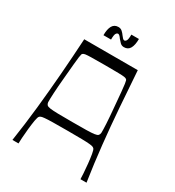

<svg xmlns="http://www.w3.org/2000/svg" viewBox="-202 -975 993 1092"><g transform="rotate(30 294.0 -429.0)"><path d="M50.6 0Q68.1 -114.9 80.4 -230.5Q92.6 -346.1 101.9 -463.4Q111.1 -580.6 118 -700H469.7Q477.4 -580.6 486.3 -463.4Q495.1 -346.1 507.4 -230.5Q519.7 -114.9 537.1 0H497.3Q497.3 -8.3 495.6 -37.5Q493.9 -66.7 490.4 -99Q487 -130.9 482.6 -157.4Q478.3 -183.9 471.9 -189.6Q468.7 -192.6 462.9 -195.1Q457.1 -197.6 440.2 -199.2Q423.3 -200.9 388.8 -201.5Q354.3 -202.1 293.9 -202.1Q233.4 -202.1 198.9 -201.5Q164.4 -200.9 147.5 -199.2Q130.6 -197.6 124.8 -195.1Q119 -192.6 115.9 -189.6Q109.6 -183.9 105.1 -157.4Q100.7 -130.9 97.3 -99Q93.9 -66.7 92.1 -37.5Q90.4 -8.3 90.4 0ZM293.9 -258.4Q352.1 -258.4 386.4 -259Q420.7 -259.6 438.2 -262.1Q455.7 -264.6 461.4 -270.4Q467.1 -276.3 468.4 -287Q469.1 -305.7 466.9 -347.2Q464.6 -388.7 458.6 -454.4Q453.4 -513.4 450.4 -547Q447.3 -580.6 445 -596Q442.7 -611.4 441.1 -616.1Q439.6 -620.7 436.7 -622.7Q432.6 -627 421.6 -628.6Q410.7 -630.3 381.8 -630.9Q352.9 -631.6 293.9 -631.6Q234.9 -631.6 205.9 -630.9Q177 -630.3 166.6 -628.6Q156.1 -627 151 -622.7Q148.1 -620.7 146.6 -616.1Q145 -611.4 142.7 -596Q140.4 -580.6 137.4 -547Q134.3 -513.4 129.1 -454.4Q123.1 -388.7 120.9 -347.2Q118.7 -305.7 119.3 -287Q120.6 -276.3 126.3 -270.4Q132 -264.6 149.5 -262.1Q167 -259.6 201.3 -259Q235.6 -258.4 293.9 -258.4ZM335.6 -773.7Q320.4 -773.7 310.3 -783.8Q300.1 -793.9 291.9 -804Q286.6 -812.1 280.7 -817.9Q274.9 -823.7 269.4 -823.7Q262.4 -823.7 256.6 -814.6Q250.9 -805.6 250.9 -774.7H201.1Q201.1 -815.3 213.6 -836.6Q226.1 -857.9 252.1 -857.9Q267.4 -857.9 277.9 -848.2Q288.4 -838.6 295.9 -827.6Q301.3 -820.3 307.1 -814.1Q312.9 -807.9 318.3 -807.9Q325.3 -807.9 331.1 -816.9Q336.9 -826 336.9 -856.9H386.6Q386.6 -817.3 374.5 -795.5Q362.4 -773.7 335.6 -773.7Z"/></g></svg>

Font: Ojuju ExtraLight
Style: Regular
Weight: 200
Designer: Chisaokwu Joboson, Mirko Velimirovic
Foundry: Udi Foundry
Version: Version 1.000